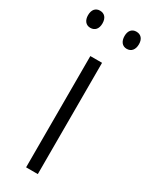

<svg xmlns="http://www.w3.org/2000/svg" viewBox="-203 -755 623 795"><g transform="rotate(30 108.5 -357.5)"><path d="M-13 -674C-13 -649 0 -633 21 -633C43 -633 56 -648 56 -674C56 -700 43 -715 21 -715C0 -715 -13 -700 -13 -674ZM161 -675C161 -649 174 -633 195 -633C217 -633 230 -649 230 -675C230 -700 217 -715 195 -715C174 -715 161 -700 161 -675ZM136 0V-532H80V0Z"/></g></svg>

Font: Noto Sans Gujarati UI SemiCondensed Light
Style: Regular
Weight: 300
Width: 4
Designer: Jelle Bosma - Monotype Design Team, Universal Thirst
Foundry: Monotype Imaging Inc.
Version: Version 2.106